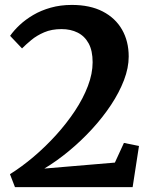

<svg xmlns="http://www.w3.org/2000/svg" viewBox="-20 -772 628 792"><path d="M21.1 -53.5Q69.9 -84 118.8 -125.4Q167.6 -166.8 211.3 -215Q255 -263.2 289.1 -314.6Q323.2 -366 342.6 -417.2Q362.1 -468.3 362.1 -515.4Q362.1 -562.7 345.7 -592.9Q329.3 -623 300.3 -637.5Q271.3 -652 234 -652Q193.1 -652 162.2 -638.7Q131.3 -625.4 109 -606.8Q86.6 -588.2 70.9 -572.3L21.7 -624.1Q37.4 -646.7 61.3 -669Q85.2 -691.4 117.3 -710.3Q149.4 -729.2 189.4 -740.4Q229.3 -751.7 276.3 -751.7Q351.3 -751.7 403.7 -724.7Q456.1 -697.6 483.5 -649.6Q510.9 -601.7 510.9 -538.6Q510.9 -492.4 491.5 -441.5Q472 -390.6 438 -339.2Q404 -287.9 359.5 -239.4Q315 -191 264.6 -149.3Q214.2 -107.5 162.9 -76.7L453.9 -101.3L491.2 -182.5L553.3 -169.9L527.1 0H41.8Z"/></svg>

Font: Merriweather 7pt Light
Style: Regular
Weight: 300
Designer: Eben Sorkin
Foundry: Eben Sorkin
Version: Version 2.200;gftools[0.9.31]